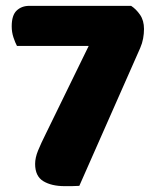

<svg xmlns="http://www.w3.org/2000/svg" viewBox="-20 -628 522 656"><path d="M428 -608Q445 -597 458.5 -577.5Q472 -558 472 -529Q472 -513 469 -496.5Q466 -480 459 -464L251 7Q237 8 224.5 8Q212 8 201 8Q156 8 128 -9Q100 -26 100 -68Q100 -89 110 -113.5Q120 -138 137 -172L283 -471H38Q32 -482 26 -500Q20 -518 20 -538Q20 -576 37 -592Q54 -608 80 -608Z"/></svg>

Font: Baloo 2 ExtraBold
Style: Regular
Weight: 800
Designer: Sarang Kulkarni and Ek Type
Foundry: Ek Type
Version: Version 1.640;hotconv 1.0.111;makeotfexe 2.5.65597; ttfautoh